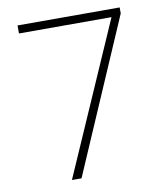

<svg xmlns="http://www.w3.org/2000/svg" viewBox="-81 -781 732 848"><g transform="rotate(-10 285.0 -357.0)"><path d="M173 0H216L513 -687V-714H55V-678H470Z"/></g></svg>

Font: Noto Sans Canadian Aboriginal ExtraLight
Style: Regular
Weight: 200
Designer: Monotype Design Team, Typotheque's Kevin King
Foundry: Monotype Imaging Inc.
Version: Version 2.004